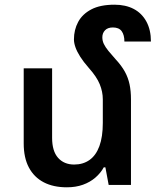

<svg xmlns="http://www.w3.org/2000/svg" viewBox="-20 -788 672 818"><path d="M538 -365V0H443L429 -75H422Q409 -51 386.5 -31.5Q364 -12 333.5 -1Q303 10 265 10Q207 10 166 -11.5Q125 -33 103 -74.5Q81 -116 81 -177V-497H202V-201Q202 -144 227.5 -115.5Q253 -87 296 -87Q334 -87 361.5 -106.5Q389 -126 403.5 -165.5Q418 -205 418 -264V-365Q418 -397 405 -429Q392 -461 358 -499Q336 -524 322 -546Q308 -568 301.5 -586.5Q295 -605 295 -620Q295 -661 313 -694.5Q331 -728 369 -748Q407 -768 468 -768Q515 -768 549.5 -750Q584 -732 603.5 -696.5Q623 -661 623 -611H510Q510 -639 498.5 -655Q487 -671 461 -671Q439 -671 427.5 -659Q416 -647 416 -629Q416 -614 422.5 -600.5Q429 -587 442 -571Q455 -555 473 -535Q498 -508 512 -482.5Q526 -457 532 -428.5Q538 -400 538 -365Z"/></svg>

Font: Noto Sans Armenian SemiBold
Style: Regular
Weight: 600
Designer: Monotype Design Team
Foundry: Monotype Imaging Inc.
Version: Version 2.007